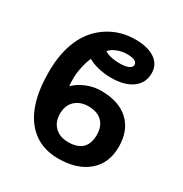

<svg xmlns="http://www.w3.org/2000/svg" viewBox="-171 -859 952 1000"><g transform="rotate(30 305.0 -359.5)"><path d="M561.5 -200.7Q561.5 -101.6 495.6 -45.9Q429.7 9.8 317.4 9.8Q211.9 9.8 145.5 -55.7Q50.3 -149.4 50.3 -357.9Q50.3 -469.2 86.4 -552.7Q122.6 -634.8 194.8 -681.9Q267.1 -729 357.9 -729Q432.1 -729 475.1 -700Q518.1 -670.9 518.1 -618.2Q518.1 -559.1 471.7 -525.6Q425.3 -492.2 345.7 -492.2Q306.2 -492.2 267.8 -501.5Q229.5 -510.7 206.5 -525.4Q198.7 -509.8 192.1 -486.3Q185.5 -462.9 181.6 -438.7Q177.7 -414.6 177.7 -395.5Q177.7 -360.4 179.7 -345.2Q206.5 -372.6 248.8 -390.4Q291 -408.2 336.4 -408.2Q444.3 -408.2 502.9 -353.3Q561.5 -298.3 561.5 -200.7ZM418.9 -611.3Q418.9 -641.1 358.4 -641.1Q327.1 -641.1 299.3 -629.9Q271.5 -618.7 256.3 -601.1Q266.6 -592.3 290.8 -585.9Q314.9 -579.6 350.1 -579.6Q380.9 -579.6 399.9 -588.1Q418.9 -596.7 418.9 -611.3ZM431.2 -197.8Q431.2 -248.5 402.1 -276.9Q373 -305.2 319.8 -305.2Q270.5 -305.2 240 -276.6Q209.5 -248 209.5 -197.8Q209.5 -148.4 239.5 -119.4Q269.5 -90.3 319.8 -90.3Q431.2 -90.3 431.2 -197.8Z"/></g></svg>

Font: Arimo
Style: Bold
Weight: 700
Designer: Steve Matteson
Foundry: Monotype Imaging Inc.
Version: Version 1.33